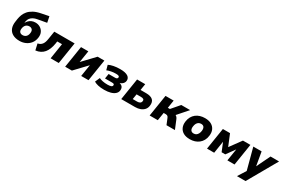

<svg xmlns="http://www.w3.org/2000/svg" viewBox="155 -2226 5810 3902"><g transform="rotate(30 3060.5 -274.5)"><path d="M324 11Q228 11 163.5 -25Q99 -61 71.5 -129.5Q44 -198 60 -295L69 -357Q77 -407 96.5 -458Q116 -509 155.5 -555.5Q195 -602 262 -638.5Q329 -675 432 -695L603 -729L631 -590L425 -553Q371 -544 331 -523Q291 -502 267 -470Q243 -438 236 -396L231 -361H234Q247 -388 272 -414Q297 -440 335 -458Q373 -476 423 -476Q485 -477 535 -447.5Q585 -418 611 -365Q637 -312 627 -241Q616 -158 571.5 -102Q527 -46 462 -17.5Q397 11 324 11ZM321 -122Q352 -122 377 -135Q402 -148 418.5 -174Q435 -200 439 -238Q447 -291 423.5 -319Q400 -347 355 -347Q325 -347 300 -333.5Q275 -320 259 -294Q243 -268 238 -231Q230 -177 253.5 -149.5Q277 -122 321 -122Z M703 17 670 -129Q703 -135 727.5 -149.5Q752 -164 769.5 -187Q787 -210 798.5 -242.5Q810 -275 816 -317L846 -506H1323L1243 0H1052L1109 -364H997L989 -309Q977 -237 954.5 -180Q932 -123 897.5 -81.5Q863 -40 814.5 -15Q766 10 703 17Z M1393 0 1473 -506H1645L1601 -231H1602L1863 -506H2021L1941 0H1769L1813 -276H1812L1551 0Z M2312 11Q2227 11 2167.5 -3Q2108 -17 2070 -41L2119 -153Q2153 -135 2205 -124.5Q2257 -114 2316 -114Q2370 -114 2399.5 -124.5Q2429 -135 2432 -160Q2435 -182 2421.5 -190Q2408 -198 2379 -198H2214L2232 -313H2387Q2411 -313 2425.5 -323Q2440 -333 2442 -352Q2445 -371 2427 -382Q2409 -393 2360 -393Q2302 -393 2248 -382.5Q2194 -372 2153 -354L2122 -466Q2169 -490 2237.5 -503.5Q2306 -517 2391 -517Q2512 -517 2570 -479Q2628 -441 2619 -372Q2616 -349 2603.5 -328.5Q2591 -308 2570.5 -292.5Q2550 -277 2521 -267L2522 -264Q2569 -252 2589.5 -221.5Q2610 -191 2604 -138Q2598 -93 2561 -59Q2524 -25 2460 -7Q2396 11 2312 11Z M2709 0 2789 -506H2980L2956 -357H3088Q3196 -357 3245 -312Q3294 -267 3282 -177Q3275 -118 3240.5 -79Q3206 -40 3153 -20Q3100 0 3033 0ZM2911 -117H3016Q3055 -117 3079.5 -133Q3104 -149 3108 -181Q3113 -213 3093 -226Q3073 -239 3035 -239H2931Z M3376 0 3456 -506H3647L3618 -320H3666L3826 -506H4034L3803 -243L3788 -281Q3814 -279 3831.5 -269.5Q3849 -260 3862 -244Q3875 -228 3885 -203L3969 0H3771L3712 -144Q3705 -160 3696.5 -169Q3688 -178 3676 -182.5Q3664 -187 3647 -187H3597L3567 0Z M4319 11Q4229 11 4169 -23Q4109 -57 4082.5 -118.5Q4056 -180 4067 -257Q4075 -321 4102 -369.5Q4129 -418 4170.5 -451Q4212 -484 4265.5 -500.5Q4319 -517 4381 -517Q4471 -517 4531 -483Q4591 -449 4617.5 -389Q4644 -329 4633 -250Q4625 -186 4598 -137.5Q4571 -89 4529 -55.5Q4487 -22 4434 -5.5Q4381 11 4319 11ZM4331 -129Q4366 -129 4390 -145Q4414 -161 4430 -190.5Q4446 -220 4451 -259Q4458 -315 4437.5 -346Q4417 -377 4369 -377Q4336 -377 4311 -361.5Q4286 -346 4270.5 -317Q4255 -288 4250 -248Q4242 -193 4263 -161Q4284 -129 4331 -129Z M4722 0 4802 -506H4970L5079 -241L5273 -506H5448L5368 0H5200L5245 -280H5243L5102 -84H5016L4936 -280H4934L4890 0Z M5529 180 5666 -38 5660 35 5516 -506H5711L5766 -189H5767L5920 -506H6121L5730 180Z"/></g></svg>

Font: Nunito Sans 7pt Black
Style: Italic
Weight: 900
Italic angle: -9°
Version: Version 3.101;gftools[0.9.27]